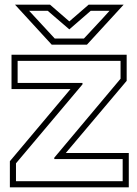

<svg xmlns="http://www.w3.org/2000/svg" viewBox="-20 -784 583 817"><path d="M260 -133H528V13H22V-98L280 -405H29V-551H519V-440ZM211 -107V-113L493 -449V-525H55V-431H331V-425L48 -89V-13H502V-107ZM506 -764 350 -594H200L44 -764H193L275 -693L357 -764ZM366 -738 275 -659 183 -738H104L213 -620H337Q352 -636 365 -650L391 -678Q404 -692 417.5 -706.5Q431 -721 446 -738Z"/></svg>

Font: CMG Sans Outline
Style: Outline
Weight: 700
Designer: Julieta Ulanovsky
Foundry: Julieta Ulanovsky
Version: Version 7.200